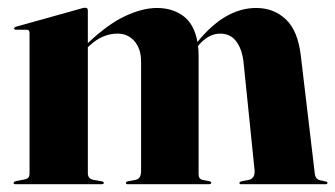

<svg xmlns="http://www.w3.org/2000/svg" viewBox="-20 -474 862 494"><path d="M206 -447V-363L206.5 -363.5Q259 -413 303.2 -433.2Q347.5 -453.5 383.5 -453.5Q424 -453.5 452 -432.5Q480 -411.5 488 -366Q559 -453.5 639 -453.5Q684.5 -453.5 715.5 -424.2Q746.5 -395 754 -330.5L790 -27Q791.5 -13.5 802.5 -10.5L818 -7Q822.5 -6 822.5 -3.5Q822.5 0 818 0H600Q596 0 596 -3.5Q596 -6 601 -7.5L619.5 -11Q636.5 -14.5 635 -36L606.5 -315Q602.5 -348.5 587.5 -368Q572.5 -387.5 546.5 -387.5Q518 -387.5 493 -360L489.5 -355.5Q491 -344 491 -331V-25.5Q491 -13 502 -11L518 -8Q523.5 -6.5 523.5 -3.5Q523.5 0 516.5 0H308Q304 0 304 -3.5Q304 -6.5 309 -7.5L328 -11Q337 -13 340 -19.2Q343 -25.5 343 -34.5V-315Q343 -348.5 326 -368Q309 -387.5 282.5 -387.5Q244 -387.5 211.5 -357.5L206 -352.5V-29Q206 -14.5 219 -11.5L242 -7.5Q247 -6.5 247 -3.5Q247 0 241.5 0H20Q15 0 15 -3.5Q15 -6.5 21 -8L44 -12.5Q56 -15 56 -27V-388.5Q56 -397.5 49 -397.5H21Q16.5 -397.5 16.5 -401Q16.5 -404 22 -405.5L188.5 -452Q192.5 -453.5 195 -453.8Q197.5 -454 200 -454Q206 -454 206 -447Z"/></svg>

Font: Fraunces 144pt
Style: Bold
Weight: 700
Version: Version 1.000;[b76b70a41]